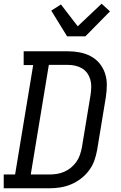

<svg xmlns="http://www.w3.org/2000/svg" viewBox="-30 -1010 650 1030"><path d="M-10 0V-74H51L148 -661H97V-735H333Q366 -735 397.5 -729Q429 -723 456.5 -708.5Q484 -694 503.5 -670.5Q523 -647 533 -617.5Q543 -588 543 -555.5Q543 -523 538 -490L491 -205Q486 -177 476 -148.5Q466 -120 447 -95Q428 -70 403 -51Q378 -32 350 -20.5Q322 -9 293 -4.5Q264 0 235 0ZM135 -74H235Q255 -74 275 -77Q295 -80 314.5 -88.5Q334 -97 350.5 -110.5Q367 -124 379.5 -141.5Q392 -159 398.5 -178.5Q405 -198 409 -217L456 -502Q459 -523 459.5 -543.5Q460 -564 454.5 -583Q449 -602 438 -617.5Q427 -633 410.5 -643Q394 -653 374 -657.5Q354 -662 333 -662H232ZM330 -815 245 -953 297 -986 387 -869 515 -990 560 -949 428 -815Z"/></svg>

Font: Iosevka HT Extended
Style: Italic
Weight: 400
Width: 7
Italic angle: -9°
Monospace: yes
Designer: Belleve Invis
Foundry: Belleve Invis
Version: Version 32.3.0; ttfautohint (v1.8.4)